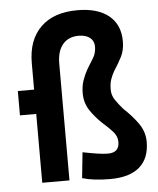

<svg xmlns="http://www.w3.org/2000/svg" viewBox="-53 -788 693 844"><g transform="rotate(-5 293.0 -366.0)"><path d="M399.4 9.8Q325.7 9.8 276.4 -4.9L288.1 -118.2Q325.2 -110.8 352.5 -106.7Q379.9 -102.5 399.4 -102.5Q449.2 -102.5 449.2 -149.9Q449.2 -174.8 431.2 -195.1Q413.1 -215.3 386.2 -238.8Q354.5 -268.6 333 -301.5Q311.5 -334.5 311.5 -376Q311.5 -407.2 320.1 -432.4Q328.6 -457.5 342.3 -481.4Q357.9 -505.9 370.6 -527.3Q383.3 -548.8 383.3 -576.2Q383.3 -601.1 365.7 -615.2Q348.1 -629.4 316.4 -629.9Q270.5 -629.9 245.4 -600.1Q220.2 -570.3 220.2 -515.1V0H100.1V-303.7H28.3V-411.1H100.1V-527.3Q100.1 -629.9 157.5 -686Q214.8 -742.2 319.3 -742.2Q409.2 -742.2 458.3 -702.1Q507.3 -662.1 507.3 -588.9Q507.3 -549.8 492.9 -521.5Q478.5 -493.2 458 -461.9Q448.7 -445.8 442.1 -427.2Q435.5 -408.7 435.5 -380.9Q435.5 -356.9 449.7 -335.7Q463.9 -314.5 483.4 -292.5Q522 -256.8 547.6 -220Q573.2 -183.1 573.2 -139.6Q573.2 -66.4 529.1 -28.3Q484.9 9.8 399.4 9.8Z"/></g></svg>

Font: CaskaydiaCove NF SemiBold
Style: Regular
Weight: 600
Designer: Aaron Bell
Foundry: Saja Typeworks
Version: Version 2111.001; VTT 6.35;Nerd Fonts 3.2.1